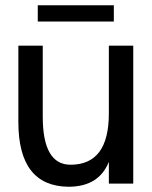

<svg xmlns="http://www.w3.org/2000/svg" viewBox="-20 -697 578 732"><path d="M143 -523H50V-232Q50 13 241 15Q357 15 395 -80V3H488V-523H395V-264Q395 -69 249 -69Q143 -69 143 -252ZM414 -677H124V-615H414Z"/></svg>

Font: Sawarabi Gothic
Style: Regular
Weight: 400
Designer: mshio (mshio@users.sourceforge.jp)
Version: Version 20141215